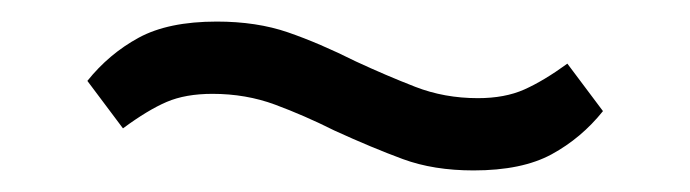

<svg xmlns="http://www.w3.org/2000/svg" viewBox="-20 -394 640 178"><path d="M419 -236Q382 -236 353.5 -246.5Q325 -257 290 -273Q262 -287 235 -297Q208 -307 177 -307Q152 -307 134.5 -299.5Q117 -292 94 -275L61 -319Q81 -344 108.5 -359Q136 -374 181 -374Q218 -374 247 -364Q276 -354 310 -337Q338 -324 365 -313.5Q392 -303 423 -303Q448 -303 466 -311Q484 -319 506 -335L539 -291Q519 -266 491.5 -251Q464 -236 419 -236Z"/></svg>

Font: IBM Plex Sans Var
Style: Regular
Weight: 400
Designer: Mike Abbink, Paul van der Laan, Pieter van Rosmalen
Foundry: Bold Monday
Version: Version 3.000